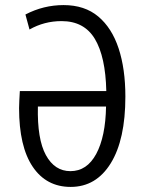

<svg xmlns="http://www.w3.org/2000/svg" viewBox="-20 -724 577 755"><path d="M258 11Q162 11 108.5 -68.5Q55 -148 55 -299Q55 -311 56 -329.5Q57 -348 58 -366H398Q395 -501 353 -571Q311 -641 222 -641Q154 -641 96 -608L80 -667Q151 -704 230 -704Q313 -704 366.5 -659Q420 -614 446.5 -533.5Q473 -453 473 -344Q473 -175 415.5 -82Q358 11 258 11ZM257 -51Q322 -51 358.5 -119Q395 -187 397 -305H129Q126 -177 160.5 -114Q195 -51 257 -51Z"/></svg>

Font: Ubuntu Sans Condensed
Style: Regular
Weight: 400
Width: 3
Designer: Dalton Maag Ltd
Foundry: Dalton Maag Ltd
Version: Version 1.006; ttfautohint (v1.8.4.7-5d5b)